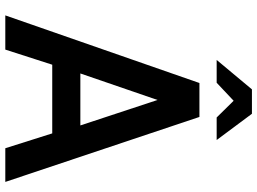

<svg xmlns="http://www.w3.org/2000/svg" viewBox="-143 -827 970 724"><g transform="rotate(90 342.0 -465.0)"><path d="M257 -283 357 -574 453 -283ZM38 0H167L224 -177H483L539 0H666L421 -732H293ZM206 -797H292L360 -861L423 -797H508L409 -930H317Z"/></g></svg>

Font: Exo
Style: Demi Bold
Weight: 600
Designer: Natanael Gama
Version: Version 1.00